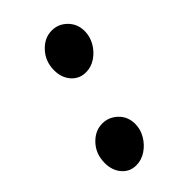

<svg xmlns="http://www.w3.org/2000/svg" viewBox="-164 -557 629 629"><g transform="rotate(-45 150.5 -243.0)"><path d="M182 -320.5Q151.5 -320.5 132 -342.8Q112.5 -365 112.5 -399Q112.5 -440 138.8 -468.5Q165 -497 199.5 -497Q230 -497 252.2 -474.8Q274.5 -452.5 274.5 -419Q274.5 -394 261.5 -371.5Q248.5 -349 227.5 -334.8Q206.5 -320.5 182 -320.5ZM83 11.5Q53 11.5 34 -10.8Q15 -33 15 -67Q15 -108.5 41 -136.5Q67 -164.5 101 -164.5Q131 -164.5 153.8 -142.8Q176.5 -121 176.5 -87Q176.5 -62 163.2 -39.5Q150 -17 128.8 -2.8Q107.5 11.5 83 11.5Z"/></g></svg>

Font: Libre Caslon Condensed Bold
Style: Italic
Weight: 700
Italic angle: -22.583°
Designer: Pablo Impallari, Rodrigo Fuenzalida, Katja Schimmel, Ertekin Erdin
Foundry: Pablo Impallari, Rodrigo Fuenzalida
Version: Version 2.000; ttfautohint (v1.8.4.7-5d5b);gftools[0.9.33]